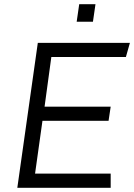

<svg xmlns="http://www.w3.org/2000/svg" viewBox="-20 -889 635 909"><path d="M595 -686 576 -619H223L191 -384H504L494 -317H181L146 -67H504V0H62L159 -686ZM420 -786H343L355 -869H432Z"/></svg>

Font: Chivo Light Italic
Style: Regular
Weight: 300
Italic angle: -8.05°
Designer: Hector Gatti
Foundry: Omnibus-Type
Version: Version 1.007